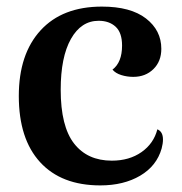

<svg xmlns="http://www.w3.org/2000/svg" viewBox="-20 -548 551 582"><path d="M37 -257Q37 -384 103 -456Q169 -528 289 -528Q376 -528 422.5 -492Q469 -456 469 -400Q469 -362 445 -338.5Q421 -315 384 -315Q365 -315 347.5 -320.5Q330 -326 321 -337Q350 -359 350 -410Q350 -449 330.5 -467Q311 -485 279 -485Q226 -485 195 -430Q164 -375 164 -276Q164 -165 204.5 -113Q245 -61 319 -61Q372 -61 409 -87Q446 -113 457 -156Q474 -149 474 -125Q474 -113 470 -98Q455 -45 405 -15.5Q355 14 284 14Q166 14 101.5 -56.5Q37 -127 37 -257Z"/></svg>

Font: Arima Madurai ExtraBold
Style: Regular
Weight: 800
Designer: Joana Correia and Natanael Gama
Foundry: NDISCOVER
Version: Version 1.020